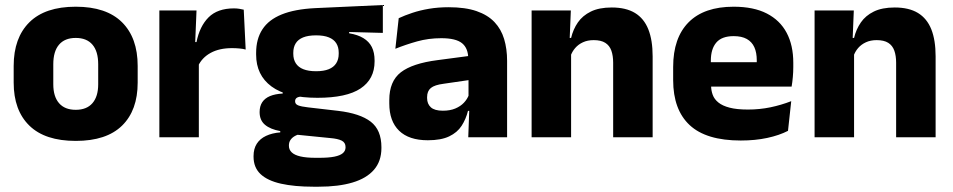

<svg xmlns="http://www.w3.org/2000/svg" viewBox="-20 -532 3692 744"><path d="M273.5 14Q154.5 14 93.8 -45.2Q33 -104.5 33 -212V-276.5Q33 -385.5 94 -445.8Q155 -506 273.5 -506Q392 -506 452.8 -445.8Q513.5 -385.5 513.5 -276.5V-212Q513.5 -104.5 453 -45.2Q392.5 14 273.5 14ZM273.5 -106.5Q316 -106.5 338.2 -132.2Q360.5 -158 360.5 -205.5V-283Q360.5 -333 338.2 -359Q316 -385 273.5 -385Q231 -385 208.8 -359Q186.5 -333 186.5 -283V-205.5Q186.5 -158 208.8 -132.2Q231 -106.5 273.5 -106.5Z M747.5 -276 705.5 -369H741.5Q753.5 -430 788.2 -464.8Q823 -499.5 886.5 -499.5Q897.5 -499.5 906.8 -498Q916 -496.5 924.5 -494.5L932 -340Q921.5 -343 907.5 -344.2Q893.5 -345.5 879 -345.5Q830 -345.5 796.5 -327.2Q763 -309 747.5 -276ZM597.5 0V-491.5H741.5L735 -334.5L750.5 -332.5V0Z M1210 -153Q1091.5 -153 1032 -197Q972.5 -241 972.5 -320.5V-327Q972.5 -381 996.8 -418.2Q1021 -455.5 1071.5 -476Q1122 -496.5 1201 -500.5L1463.5 -512.5V-404.5L1333 -408V-403Q1366.5 -397.5 1388.2 -384.2Q1410 -371 1420.8 -349.8Q1431.5 -328.5 1431.5 -297.5V-294Q1431.5 -225.5 1377.2 -189.2Q1323 -153 1210 -153ZM1202.5 79.5H1217.5Q1253.5 79.5 1275.8 75Q1298 70.5 1308.5 61.5Q1319 52.5 1319 39V38Q1319 20.5 1304.2 13Q1289.5 5.5 1260 3L1115 -11.5L1148.5 -13.5Q1133.5 -11 1122.8 -5Q1112 1 1105.8 10Q1099.5 19 1099.5 32V33Q1099.5 48 1110.5 58.5Q1121.5 69 1144.2 74.2Q1167 79.5 1202.5 79.5ZM1195 191.5Q1121 191.5 1068.8 179.8Q1016.5 168 989.5 142.5Q962.5 117 962.5 75V73Q962.5 44.5 975 25Q987.5 5.5 1011 -5.5Q1034.5 -16.5 1066 -19V-24Q1027.5 -31 1006.8 -48.5Q986 -66 986 -97.5V-98Q986 -120.5 996.2 -136Q1006.5 -151.5 1026.5 -159.8Q1046.5 -168 1075.5 -169.5V-186L1188.5 -157.5L1155.5 -158Q1138 -158 1130.8 -153.5Q1123.5 -149 1123.5 -140V-139.5Q1123.5 -128.5 1135.2 -123.8Q1147 -119 1173.5 -116L1290 -102.5Q1375 -92.5 1416.5 -60.5Q1458 -28.5 1458 38.5V41.5Q1458 92.5 1429.2 125.8Q1400.5 159 1346.2 175.2Q1292 191.5 1214 191.5ZM1205 -256Q1234.5 -256 1253.8 -263.8Q1273 -271.5 1282.8 -286.8Q1292.5 -302 1292.5 -323.5V-328Q1292.5 -349.5 1283 -364.5Q1273.5 -379.5 1254.2 -387.2Q1235 -395 1205 -395H1204.5Q1174 -395 1154.5 -387Q1135 -379 1125.8 -364Q1116.5 -349 1116.5 -327.5V-323.5Q1116.5 -302 1126.2 -286.8Q1136 -271.5 1155.5 -263.8Q1175 -256 1205 -256Z M1794.5 0 1799 -123 1795.5 -130.5V-284L1794.5 -304Q1794.5 -345 1770.5 -364.5Q1746.5 -384 1690 -384Q1640.5 -384 1596 -371.5Q1551.5 -359 1512 -343L1525 -461.5Q1548.5 -472.5 1577.8 -482.2Q1607 -492 1642.5 -498Q1678 -504 1718.5 -504Q1783 -504 1826.5 -489Q1870 -474 1896 -446.5Q1922 -419 1933.5 -380.8Q1945 -342.5 1945 -296.5V0ZM1638 11.5Q1564.5 11.5 1526.5 -25.5Q1488.5 -62.5 1488.5 -131V-144.5Q1488.5 -217 1533.2 -251.8Q1578 -286.5 1675.5 -299L1807.5 -316.5L1816.5 -224.5L1699.5 -207.5Q1664 -203 1649.5 -191Q1635 -179 1635 -155.5V-152Q1635 -129.5 1649.5 -116.2Q1664 -103 1696 -103Q1724 -103 1744.2 -111.5Q1764.5 -120 1777.5 -133.8Q1790.5 -147.5 1797 -164.5L1818.5 -102.5H1793.5Q1785.5 -70.5 1768.8 -44.5Q1752 -18.5 1720.5 -3.5Q1689 11.5 1638 11.5Z M2356 0V-289Q2356 -316 2349 -335.8Q2342 -355.5 2325.5 -366Q2309 -376.5 2280.5 -376.5Q2257 -376.5 2239 -368.2Q2221 -360 2208.8 -345.8Q2196.5 -331.5 2190.5 -313.5L2167 -385H2193Q2201 -418.5 2219.2 -445Q2237.5 -471.5 2269.5 -487.2Q2301.5 -503 2350.5 -503Q2405.5 -503 2440.5 -481.8Q2475.5 -460.5 2492.2 -418.5Q2509 -376.5 2509 -313.5V0ZM2040 0V-491.5H2192L2187 -368.5L2193 -354V0Z M2850.5 12.5Q2716.5 12.5 2652.5 -47.2Q2588.5 -107 2588.5 -221.5V-272.5Q2588.5 -385.5 2648.5 -445.8Q2708.5 -506 2823 -506Q2900 -506 2951.2 -479.8Q3002.5 -453.5 3028.2 -405Q3054 -356.5 3054 -288.5V-272Q3054 -253 3052.2 -233.2Q3050.5 -213.5 3047.5 -196.5H2909.5Q2911.5 -225.5 2912 -251.2Q2912.5 -277 2912.5 -298Q2912.5 -328.5 2903 -349.2Q2893.5 -370 2873.8 -381Q2854 -392 2823 -392Q2777 -392 2755.8 -367.2Q2734.5 -342.5 2734.5 -297V-252L2735.5 -235.5V-200.5Q2735.5 -181.5 2741.8 -164.5Q2748 -147.5 2763.8 -134.8Q2779.5 -122 2807.2 -114.8Q2835 -107.5 2878 -107.5Q2923.5 -107.5 2965.5 -116.2Q3007.5 -125 3046 -140L3033.5 -25Q2999.5 -7.5 2953 2.5Q2906.5 12.5 2850.5 12.5ZM2669.5 -196.5V-291H3016.5V-196.5Z M3452.5 0V-289Q3452.5 -316 3445.5 -335.8Q3438.5 -355.5 3422 -366Q3405.5 -376.5 3377 -376.5Q3353.5 -376.5 3335.5 -368.2Q3317.5 -360 3305.2 -345.8Q3293 -331.5 3287 -313.5L3263.5 -385H3289.5Q3297.5 -418.5 3315.8 -445Q3334 -471.5 3366 -487.2Q3398 -503 3447 -503Q3502 -503 3537 -481.8Q3572 -460.5 3588.8 -418.5Q3605.5 -376.5 3605.5 -313.5V0ZM3136.5 0V-491.5H3288.5L3283.5 -368.5L3289.5 -354V0Z"/></svg>

Font: Anek Gurmukhi Medium
Style: Bold
Weight: 700
Version: Version 1.003